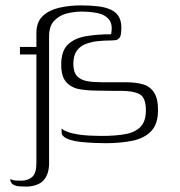

<svg xmlns="http://www.w3.org/2000/svg" viewBox="-20 -526 669 712"><path d="M18 138Q21 139 26 141Q31 143 40 143.5Q49 144 59 144Q83 144 99 130.5Q115 117 115 79Q115 36 115 -4.5Q115 -45 115 -83.5Q115 -122 115 -161Q115 -200 115 -240.5Q115 -281 115 -324Q110 -324 97 -324Q84 -324 71.5 -324Q59 -324 54 -324Q54 -327 54 -329.5Q54 -332 54 -337.5Q54 -343 54 -352Q59 -352 71.5 -352Q84 -352 97 -352Q110 -352 115 -352V-407Q116 -446 139.5 -467.5Q163 -489 200.5 -497.5Q238 -506 280 -506Q315 -506 344 -502.5Q373 -499 393.5 -489Q414 -479 423.5 -458.5Q433 -438 429 -405Q428 -391 422 -384.5Q416 -378 408 -377Q400 -376 393 -376Q368 -376 343.5 -373.5Q319 -371 298 -363Q277 -355 264.5 -337.5Q252 -320 252 -289Q252 -258 266 -243.5Q280 -229 303.5 -225Q327 -221 357 -221Q381 -221 403 -221Q425 -221 446 -221Q483 -221 509.5 -213.5Q536 -206 551 -183.5Q566 -161 566 -118Q566 -66 540.5 -39.5Q515 -13 471 -4Q427 5 372 5Q356 5 330 4Q304 3 277.5 0Q251 -3 232 -10.5Q213 -18 209 -30L208 -49Q224 -37 251 -31Q278 -25 307.5 -23.5Q337 -22 358 -22Q408 -22 444.5 -28.5Q481 -35 501 -55.5Q521 -76 521 -117Q521 -164 498 -176.5Q475 -189 431 -189Q416 -189 400.5 -189Q385 -189 370 -189.5Q355 -190 338 -190Q306 -190 276 -195Q246 -200 226.5 -220.5Q207 -241 207 -286Q207 -338 232.5 -361.5Q258 -385 300 -392Q342 -399 392 -399Q399 -436 384 -454Q369 -472 341.5 -477.5Q314 -483 282 -483Q255 -483 227.5 -476Q200 -469 181 -449Q162 -429 162 -391V79Q162 99 157.5 113.5Q153 128 145 138.5Q137 149 126.5 154.5Q116 160 103.5 163Q91 166 79 166Q65 166 51 165Q37 164 27.5 157.5Q18 151 18 138Z"/></svg>

Font: Genos Thin Light
Style: Regular
Weight: 300
Version: Version 1.010